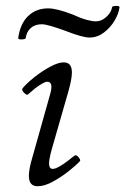

<svg xmlns="http://www.w3.org/2000/svg" viewBox="-20 -632 434 665"><path d="M110 13Q80 13 80 -23Q80 -47 93 -90L154 -307Q166 -349 143 -349Q136 -349 118 -337.5Q100 -326 77 -305Q73 -301 63.5 -310.5Q54 -320 58 -326Q71 -342 97 -363Q123 -384 152 -400Q181 -416 201 -416Q229 -416 229 -381Q229 -358 217 -316L159 -114Q149 -78 150 -62.5Q151 -47 163 -47Q182 -47 238 -93Q244 -97 252 -87.5Q260 -78 257 -74Q243 -59 217 -38.5Q191 -18 162.5 -2.5Q134 13 110 13ZM69 -500Q68 -496 55.5 -495.5Q43 -495 43 -500Q50 -550 77.5 -576.5Q105 -603 147 -603Q176 -603 231 -582Q259 -569 279.5 -563.5Q300 -558 311 -558Q332 -558 349 -574Q366 -590 368 -607Q369 -611 381.5 -611.5Q394 -612 394 -607Q391 -584 376.5 -560Q362 -536 339.5 -519Q317 -502 290 -502Q266 -502 207 -525Q177 -536 156 -542Q135 -548 125 -548Q101 -548 86.5 -535Q72 -522 69 -500Z"/></svg>

Font: Junicode SmExp
Style: Italic
Weight: 400
Width: 6
Italic angle: -11°
Designer: Peter S. Baker
Version: Version 2.205; ttfautohint (v1.8.4)